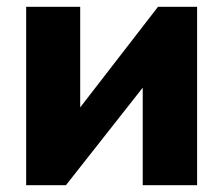

<svg xmlns="http://www.w3.org/2000/svg" viewBox="-20 -545 657 565"><path d="M216 -229 445 -525H560V0H400V-287L174 0H57V-525H216Z"/></svg>

Font: Oxford Sans
Style: Regular
Weight: 800
Designer: Matt McInerney, Pablo Impallari, Rodrigo Fuenzalida
Foundry: Matt McInerney, Pablo Impallari, Rodrigo Fuenzalida
Version: Version 3.000g; ttfautohint (v1.5) -l 8 -r 28 -G 28 -x 14 -D